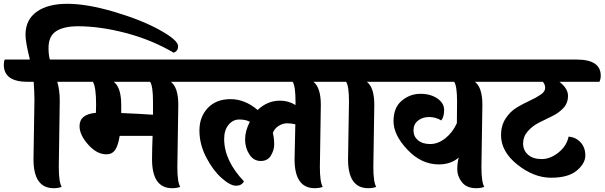

<svg xmlns="http://www.w3.org/2000/svg" viewBox="-103 -982 3177 1009"><path d="M54 -669Q31 -761 31 -799Q31 -878 89.5 -920Q148 -962 251 -962Q354 -962 496.5 -920Q639 -878 736 -824.5Q833 -771 833 -739Q833 -714 810 -705Q694 -773 558.5 -808.5Q423 -844 308 -844Q232 -844 192 -818Q152 -792 152 -730Q152 -693 159 -669H220Q346 -669 346 -584Q346 -566 339 -552H198Q211 -508 211 -454L206 -105Q206 -25 221 0Q204 7 179 7Q73 7 73 -145L78 -458Q78 -496 74 -552H43Q-83 -552 -83 -642Q-83 -659 -78 -669Z M534 -431V-388Q634 -384 701 -379V-448Q701 -529 686 -552H495Q534 -522 534 -431ZM834 -431 829 -105Q829 -25 844 0Q826 7 802 7Q696 7 696 -145Q696 -198 699 -268H526Q518 -217 502 -194Q486 -171 456 -171Q406 -171 360.5 -222Q315 -273 315 -319Q315 -382 401 -389Q402 -404 402 -433Q402 -526 385 -552H327Q201 -552 201 -642Q201 -659 206 -669H843Q969 -669 969 -584Q969 -566 962 -552H795Q834 -522 834 -431Z M1583 -431 1578 -105Q1578 -25 1593 0Q1576 7 1551 7Q1445 7 1445 -145Q1445 -171 1449 -329Q1427 -334 1405 -334Q1383 -334 1361.5 -320.5Q1340 -307 1331 -284Q1338 -252 1338 -223Q1338 -194 1321 -165Q1304 -136 1267 -136Q1230 -136 1207.5 -170.5Q1185 -205 1185 -249.5Q1185 -294 1210 -342Q1188 -354 1154.5 -354Q1121 -354 1098 -326Q1075 -298 1075 -252Q1075 -138 1179 -29Q1167 -6 1137 -6Q1107 -6 1061.5 -46.5Q1016 -87 980.5 -155.5Q945 -224 945 -296Q945 -368 989 -414.5Q1033 -461 1108.5 -461Q1184 -461 1251 -404Q1302 -453 1369 -453Q1413 -453 1450 -430V-448Q1450 -529 1435 -552H962Q836 -552 836 -642Q836 -659 841 -669H1590Q1716 -669 1716 -584Q1716 -566 1709 -552H1544Q1583 -522 1583 -431Z M1726 -145 1731 -448Q1731 -529 1716 -552H1696Q1570 -552 1570 -642Q1570 -659 1575 -669H1873Q1999 -669 1999 -584Q1999 -566 1992 -552H1825Q1864 -522 1864 -431L1859 -105Q1859 -25 1874 0Q1857 7 1832 7Q1726 7 1726 -145Z M2298 -335 2299 -448Q2299 -529 2284 -552H1982Q1856 -552 1856 -642Q1856 -659 1861 -669H2441Q2567 -669 2567 -584Q2567 -566 2560 -552H2393Q2432 -522 2432 -431L2427 -105Q2427 -25 2442 0Q2424 7 2400 7Q2349 7 2324.5 -24.5Q2300 -56 2300 -92Q2300 -128 2308 -154Q2266 -118 2203 -118Q2111 -118 2038 -195.5Q1965 -273 1965 -345Q1965 -417 2008.5 -453Q2052 -489 2106 -489Q2160 -489 2195.5 -464.5Q2231 -440 2231 -404Q2231 -368 2216 -349Q2187 -367 2152 -367Q2117 -367 2093.5 -348Q2070 -329 2070 -297Q2070 -265 2093.5 -245Q2117 -225 2158 -225Q2199 -225 2237.5 -255.5Q2276 -286 2298 -335Z M2928 -669Q3054 -669 3054 -584Q3054 -566 3047 -552H2837Q2882 -517 2882 -478.5Q2882 -440 2857.5 -414Q2833 -388 2798.5 -371.5Q2764 -355 2729.5 -337.5Q2695 -320 2670.5 -292Q2646 -264 2646 -228Q2646 -192 2672 -169Q2698 -146 2743.5 -146Q2789 -146 2832 -180.5Q2875 -215 2885 -264Q2923 -261 2948 -234Q2973 -207 2973 -165Q2973 -123 2928 -85.5Q2883 -48 2793 -48Q2703 -48 2616.5 -116.5Q2530 -185 2530 -272Q2530 -322 2554 -359Q2578 -396 2612 -416.5Q2646 -437 2680 -452.5Q2714 -468 2738 -484.5Q2762 -501 2762 -519.5Q2762 -538 2750 -552H2560Q2434 -552 2434 -642Q2434 -659 2439 -669Z"/></svg>

Font: Laila
Style: Bold
Weight: 700
Designer: Hitesh Malaviya
Foundry: Indian Type Foundry
Version: Version 1.302;PS 1.0;hotconv 1.0.78;makeotf.lib2.5.61930; tt